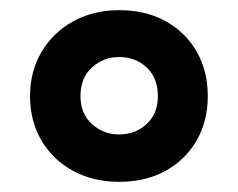

<svg xmlns="http://www.w3.org/2000/svg" viewBox="-20 -744 468 377"><path d="M214 -387Q163 -387 123.5 -408.5Q84 -430 61.5 -468Q39 -506 39 -555Q39 -604 61.5 -642Q84 -680 123.5 -702Q163 -724 214 -724Q266 -724 305 -702.5Q344 -681 366 -643Q388 -605 388 -555Q388 -506 366 -468Q344 -430 305 -408.5Q266 -387 214 -387ZM214 -480Q246 -480 268 -500.5Q290 -521 290 -555Q290 -591 268 -611.5Q246 -632 214 -632Q183 -632 160.5 -611.5Q138 -591 138 -555Q138 -521 160.5 -500.5Q183 -480 214 -480Z"/></svg>

Font: Noto Sans Thaana
Style: Bold
Weight: 700
Designer: David Williams
Foundry: Google Inc.
Version: Version 3.001; ttfautohint (v1.8.4.7-5d5b)